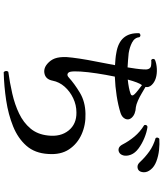

<svg xmlns="http://www.w3.org/2000/svg" viewBox="58 -900 884 1040"><g transform="rotate(90 500.0 -380.0)"><path d="M371 42Q365 37 364.5 29.5Q364 22 369 17Q428 9 487 -4.5Q546 -18 595 -41.5Q644 -65 676 -103Q708 -141 714 -198Q722 -266 687 -309.5Q652 -353 589 -352Q549 -352 512 -334.5Q475 -317 449.5 -288Q424 -259 417 -223Q410 -187 381 -179.5Q352 -172 326 -194Q305 -212 296.5 -235.5Q288 -259 289 -297Q291 -326 297.5 -369Q304 -412 314 -461.5Q324 -511 333 -561Q316 -562 299 -563.5Q282 -565 267 -568Q155 -586 160 -693Q171 -704 181 -694Q184 -667 210 -653.5Q236 -640 268 -635Q307 -631 345 -629Q349 -653 352 -675Q355 -697 356 -716Q359 -748 341 -755Q335 -757 323.5 -757.5Q312 -758 305 -757Q294 -766 303 -777Q324 -786 352 -787.5Q380 -789 403 -782Q426 -775 440.5 -759.5Q455 -744 451 -726Q465 -718 485 -706Q505 -694 525.5 -685Q546 -676 560 -674Q579 -673 593.5 -667.5Q608 -662 618 -651Q632 -635 624 -617Q616 -599 592 -591Q551 -578 499.5 -570Q448 -562 395 -560Q385 -512 377.5 -462.5Q370 -413 367.5 -374Q365 -335 369 -318Q372 -307 380.5 -304Q389 -301 399 -310Q433 -341 482 -370.5Q531 -400 596 -401Q656 -403 707.5 -380Q759 -357 789 -312Q819 -267 814 -199Q810 -127 769.5 -81Q729 -35 664.5 -9Q600 17 524 28.5Q448 40 371 42ZM802 -582Q792 -578 781.5 -582Q771 -586 763 -601Q745 -636 719.5 -666.5Q694 -697 658 -719Q653 -733 667 -737Q696 -733 727.5 -720Q759 -707 784 -688.5Q809 -670 818 -647Q827 -623 821.5 -605Q816 -587 802 -582ZM901 -688Q892 -682 880.5 -683Q869 -684 858 -696Q831 -725 800 -747Q769 -769 728 -781Q724 -786 725.5 -792Q727 -798 732 -801Q760 -803 792.5 -799.5Q825 -796 854 -785Q883 -774 898 -755Q914 -736 913 -716Q912 -696 901 -688ZM411 -630Q459 -635 487 -645Q495 -647 496.5 -653Q498 -659 491 -666Q484 -674 468.5 -686Q453 -698 441 -707Q427 -689 411 -630Z"/></g></svg>

Font: Zen Old Mincho SemiBold
Style: Regular
Weight: 600
Version: Version 1.500